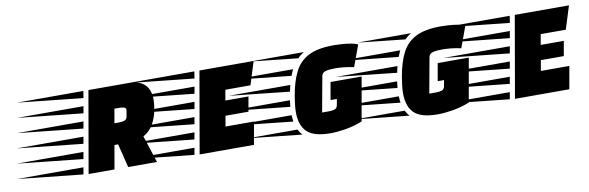

<svg xmlns="http://www.w3.org/2000/svg" viewBox="-296 -877 3764 1228"><g transform="rotate(-10 1586.0 -263.5)"><path d="M204 0 296 -529H550Q606 -529 637.5 -512Q669 -495 682.5 -465Q696 -435 696 -397Q696 -367 687.5 -324Q679 -281 656.5 -240.5Q634 -200 591 -176L648 0H461L423 -154H399L372 0ZM256 -484 -168 -529H263ZM239 -388 -185 -433H247ZM423 -291H455Q475 -291 489.5 -296.5Q504 -302 507 -321L513 -356Q513 -358 513.5 -359.5Q514 -361 514 -362Q514 -376 499.5 -379.5Q485 -383 461 -383H439ZM222 -292 -202 -337H230ZM205 -196 -219 -241H213ZM188 -100 -236 -145H196ZM171 -3 -253 -48H179Z M925 0 1017 -529H1369L1322 -379H1159L1147 -311H1297L1280 -215H1131L1119 -147H1304L1278 0ZM977 -484 553 -529H984ZM960 -388 536 -433H968ZM943 -292 519 -337H951ZM926 -196 502 -241H934ZM909 -100 485 -145H917ZM892 -3 468 -48H900Z M1775 12Q1666 12 1622 -30.5Q1578 -73 1578 -158Q1578 -181 1581 -207.5Q1584 -234 1589 -264Q1605 -356 1636 -417Q1667 -478 1727 -508.5Q1787 -539 1890 -539Q1912 -539 1942.5 -537Q1973 -535 2001.5 -530Q2030 -525 2046 -517L1995 -378Q1961 -386 1928.5 -389Q1896 -392 1876 -392Q1833 -392 1811 -385.5Q1789 -379 1785 -358L1743 -128H1789Q1810 -128 1825 -133Q1840 -138 1844 -158L1851 -197H1810L1830 -311H2032L1982 -28Q1927 -6 1872 3Q1817 12 1775 12ZM1654 -496 1347 -529H1695Q1671 -515 1654 -496ZM1591 -393 1213 -433H1608Q1604 -423 1599.5 -413.5Q1595 -404 1591 -393ZM1564 -295 1173 -337H1573ZM1549 -199 1155 -241H1554Q1553 -230 1551.5 -219.5Q1550 -209 1549 -199ZM1552 -103 1159 -145H1548Q1548 -134 1549.5 -123.5Q1551 -113 1552 -103ZM1595 -11 1246 -48H1569Q1574 -38 1580.5 -28.5Q1587 -19 1595 -11Z M2471 12Q2362 12 2318 -30.5Q2274 -73 2274 -158Q2274 -181 2277 -207.5Q2280 -234 2285 -264Q2301 -356 2332 -417Q2363 -478 2423 -508.5Q2483 -539 2586 -539Q2608 -539 2638.5 -537Q2669 -535 2697.5 -530Q2726 -525 2742 -517L2691 -378Q2657 -386 2624.5 -389Q2592 -392 2572 -392Q2529 -392 2507 -385.5Q2485 -379 2481 -358L2439 -128H2485Q2506 -128 2521 -133Q2536 -138 2540 -158L2547 -197H2506L2526 -311H2728L2678 -28Q2623 -6 2568 3Q2513 12 2471 12ZM2350 -496 2043 -529H2391Q2367 -515 2350 -496ZM2287 -393 1909 -433H2304Q2300 -423 2295.5 -413.5Q2291 -404 2287 -393ZM2260 -295 1869 -337H2269ZM2245 -199 1851 -241H2250Q2249 -230 2247.5 -219.5Q2246 -209 2245 -199ZM2248 -103 1855 -145H2244Q2244 -134 2245.5 -123.5Q2247 -113 2248 -103ZM2291 -11 1942 -48H2265Q2270 -38 2276.5 -28.5Q2283 -19 2291 -11Z M2973 0 3065 -529H3417L3370 -379H3207L3195 -311H3345L3328 -215H3179L3167 -147H3352L3326 0ZM3025 -484 2601 -529H3032ZM3008 -388 2584 -433H3016ZM2991 -292 2567 -337H2999ZM2974 -196 2550 -241H2982ZM2957 -100 2533 -145H2965ZM2940 -3 2516 -48H2948Z"/></g></svg>

Font: Faster One
Style: Regular
Weight: 400
Designer: Eduardo Rodriguez Tunni
Foundry: Eduardo Rodriguez Tunni
Version: Version 1.003; ttfautohint (v1.8.4.7-5d5b);gftools[0.9.23]